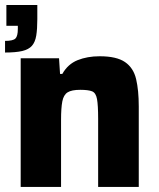

<svg xmlns="http://www.w3.org/2000/svg" viewBox="-20 -741 631 761"><path d="M62 0V-510H214L218 -448H227Q249 -487 287.5 -502.5Q326 -518 375 -518Q442 -518 475.5 -495Q509 -472 519.5 -427.5Q530 -383 530 -319V0H369V-270Q369 -324 364.5 -348.5Q360 -373 345 -379Q330 -385 298 -385Q264 -385 248 -375Q232 -365 227 -339Q222 -313 222 -266V0ZM0 -532.8V-578.9Q31.8 -578.9 41.2 -588.4Q50.7 -597.8 50.7 -626.6V-638.7H5.3V-721.1H127.9V-665.2Q127.9 -625.8 123.7 -600.1Q119.5 -574.4 106.7 -559.6Q93.8 -544.9 68.1 -538.8Q42.4 -532.8 0 -532.8Z"/></svg>

Font: Saira
Style: Bold
Weight: 700
Designer: Hector Gatti with collaboration of the Omnibus-Type team
Foundry: Omnibus-Type
Version: Version 1.100; ttfautohint (v1.8.3)